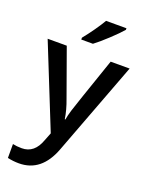

<svg xmlns="http://www.w3.org/2000/svg" viewBox="-182 -853 899 1180"><g transform="rotate(20 268.0 -263.0)"><path d="M0 -540H125L234.9 -233.9Q259.8 -168.5 268.1 -110.8H272Q276.4 -137.7 288.1 -176Q299.8 -214.4 412.1 -540H536.1L305.2 71.8Q242.2 240.2 95.2 240.2Q57.1 240.2 21 231.9V141.1Q46.9 147 80.1 147Q163.1 147 196.8 50.8L216.8 0ZM195.8 -606V-618.2Q223.6 -652.3 253.2 -694.3Q282.7 -736.3 299.8 -766.1H433.1V-755.9Q407.7 -726.1 357.2 -679Q306.6 -631.8 272 -606Z"/></g></svg>

Font: f0_21440          
Style: Regular
Weight: 600
Foundry: Ascender Corporation
Version: Version 1.10